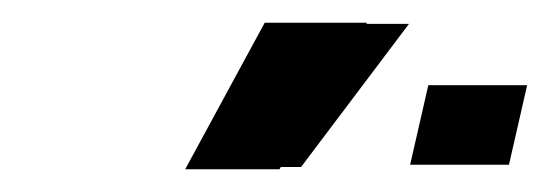

<svg xmlns="http://www.w3.org/2000/svg" viewBox="-20 -660 484 169"><path d="M230 -639H340L245 -513H171Q174 -530 230 -639ZM341 -515 357 -585H444L428 -515ZM143 -511 213 -640H303L226 -511Z"/></svg>

Font: Coval
Style: Medium Italic
Weight: 500
Foundry: Context Ltd
Version: Version 001.000